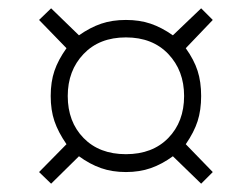

<svg xmlns="http://www.w3.org/2000/svg" viewBox="-20 -522 602 462"><path d="M74 -108 140 -175Q120 -204 111 -230.5Q102 -257 102 -291Q102 -325 111 -351.5Q120 -378 140 -406L74 -474L103 -502L170 -437Q197 -456 223.5 -465Q250 -474 283 -474Q316 -474 342.5 -465Q369 -456 396 -437L464 -502L492 -474L427 -406Q447 -378 455.5 -351.5Q464 -325 464 -291Q464 -257 455.5 -230.5Q447 -204 427 -175L492 -108L464 -80L396 -146Q370 -127 343 -117.5Q316 -108 283 -108Q250 -108 223 -117.5Q196 -127 170 -146L103 -80ZM423 -291Q423 -352 385 -392Q347 -432 283 -432Q219 -432 181 -392Q143 -352 143 -291Q143 -229 181 -190Q219 -151 283 -151Q347 -151 385 -190Q423 -229 423 -291Z"/></svg>

Font: Athiti Light
Style: Regular
Weight: 300
Designer: CadsonDemak Team
Foundry: CadsonDemak
Version: Version 1.032